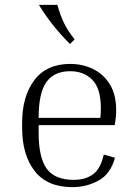

<svg xmlns="http://www.w3.org/2000/svg" viewBox="-20 -760 563 790"><path d="M453 -111Q435 -44 385.5 -17Q336 10 278 10Q174 10 122.5 -56.5Q71 -123 71 -234V-254Q71 -364 121.5 -430.5Q172 -497 269 -497Q320 -497 363 -476Q406 -455 432 -413Q458 -371 458 -306Q458 -278 452 -245H139V-214Q139 -111 172.5 -65.5Q206 -20 283 -20Q332 -20 363 -43Q394 -66 407 -124ZM269 -467Q203 -467 171 -422.5Q139 -378 139 -275H393Q394 -287 394.5 -296.5Q395 -306 395 -314Q395 -396 360 -431.5Q325 -467 269 -467ZM268 -579Q194 -652 140 -740H216Q229 -694 244.5 -663Q260 -632 287 -598Z"/></svg>

Font: Inria Serif Light
Style: Regular
Weight: 300
Designer: Black Foundry Team
Foundry: Black Foundry
Version: Version 1.000; ttfautohint (v1.8.3)